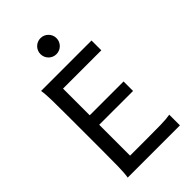

<svg xmlns="http://www.w3.org/2000/svg" viewBox="-275 -1025 1117 1117"><g transform="rotate(-45 283.0 -466.5)"><path d="M456.5 -412.6V-334.5H178.2V-80.6H307.1Q379.9 -80.6 429.2 -81.5Q478.5 -82.5 507.8 -87.9V0H78.1Q83.5 -29.3 84.5 -84.7Q85.4 -140.1 85.4 -212.4V-500.5Q85.4 -572.8 84.5 -628.2Q83.5 -683.6 78.1 -712.9H493.2V-632.3H178.2V-412.6ZM227.1 -866.7Q227.1 -880.4 232.2 -892.3Q237.3 -904.3 246.3 -913.3Q255.4 -922.4 267.3 -927.5Q279.3 -932.6 293 -932.6Q306.6 -932.6 318.6 -927.5Q330.6 -922.4 339.6 -913.3Q348.6 -904.3 353.8 -892.3Q358.9 -880.4 358.9 -866.7Q358.9 -853 353.8 -841.1Q348.6 -829.1 339.6 -820.1Q330.6 -811 318.6 -805.9Q306.6 -800.8 293 -800.8Q279.3 -800.8 267.3 -805.9Q255.4 -811 246.3 -820.1Q237.3 -829.1 232.2 -841.1Q227.1 -853 227.1 -866.7Z"/></g></svg>

Font: Andika Eur
Style: Regular
Weight: 400
Designer: Victor Gaultney, Annie Olsen, Julie Remington, Don Collingsworth, Eric Hays, Becca Hirsbrunner
Foundry: SIL International
Version: Version 5.000